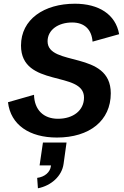

<svg xmlns="http://www.w3.org/2000/svg" viewBox="-20 -726 665 1033"><path d="M286 14C462 14 576 -77 576 -224C576 -457 236 -365 236 -504C236 -565 293 -605 368 -605C435 -605 473 -567 478 -502L621 -542C602 -650 510 -706 383 -706C217 -706 93 -622 93 -481C93 -252 432 -348 432 -201C432 -132 374 -87 292 -87C214 -87 165 -135 163 -216L23 -176C37 -54 139 14 286 14ZM180 231 184 287C256 273 313 221 322 156L338 41H211L193 164H254V167C250 201 220 226 180 231Z"/></svg>

Font: Ronzino Bold
Style: Italic
Weight: 700
Italic angle: -8°
Designer: Nunzio Mazzaferro
Foundry: Collletttivo
Version: Version 1.000;Glyphs 3.3 (3337)